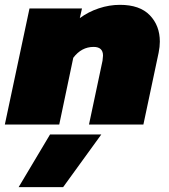

<svg xmlns="http://www.w3.org/2000/svg" viewBox="-39 -515 697 794"><path d="M83 -480H300L291 -440Q326 -466 369.5 -480.5Q413 -495 457 -495Q539 -495 580.5 -452Q622 -409 622 -343Q622 -322 617 -297L554 0H329L385 -264Q387 -280 387 -285Q387 -321 348 -321Q298 -321 264 -276L206 0H-19ZM168 41H380L222 259H38Z"/></svg>

Font: Prompt Black
Style: Italic
Weight: 900
Italic angle: -12°
Designer: Katatrad Team
Foundry: CadsonDemak
Version: Version 1.001